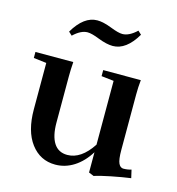

<svg xmlns="http://www.w3.org/2000/svg" viewBox="-100 -724 760 826"><g transform="rotate(15 280.5 -311.0)"><path d="M325.2 -545.9Q297.9 -545.9 259.3 -561Q225.1 -574.7 206.5 -574.7Q176.8 -574.7 143.6 -543L128.4 -557.1Q174.3 -635.3 233.9 -635.3Q260.7 -635.3 299.3 -620.1Q334 -606.4 352.1 -606.4Q381.8 -606.4 415.5 -638.2L430.7 -624Q384.8 -545.9 325.2 -545.9ZM218.3 11.2Q150.9 11.2 109.6 -43.5Q68.4 -98.1 68.4 -195.3V-401.4L11.2 -408.2V-435.1H179.7Q177.2 -400.9 177.2 -370.1V-165Q177.2 -105.5 197.5 -74Q217.8 -42.5 257.8 -42.5Q318.8 -42.5 368.2 -117.7V-401.9L313 -408.2V-435.1H480.5Q477.1 -403.3 477.1 -370.1V-124.5Q477.1 -80.1 484.9 -64Q492.7 -47.9 505.9 -47.9Q525.4 -47.9 541.5 -53.2L549.8 -17.1Q512.7 -12.2 462.9 -2.2Q413.1 7.8 391.1 15.6L368.2 6.3V-84Q339.8 -38.1 301 -13.4Q262.2 11.2 218.3 11.2Z"/></g></svg>

Font: Elstob SemiBold
Style: Regular
Weight: 600
Designer: Peter S. Baker
Version: Version 1.015